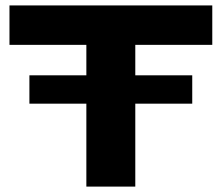

<svg xmlns="http://www.w3.org/2000/svg" viewBox="-20 -691 821 711"><path d="M481 -524.9V-412.1H691.9V-307.1H481V0H299.8V-307.1H88.9V-412.1H299.8V-524.9H15.1V-670.9H766.1V-524.9Z"/></svg>

Font: REH Gaming
Style: Gaming
Weight: 700
Designer: Astigmatic (AOETI)
Foundry: Astigmatic (AOETI)
Version: Version 1.001 2011